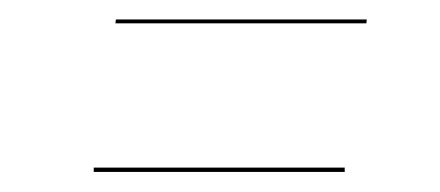

<svg xmlns="http://www.w3.org/2000/svg" viewBox="-20 -428 447 195"><path d="M97.2 -404.3 97.7 -408.2H352.5L352.1 -404.3ZM75.2 -253.4V-257.8H330.1V-253.4Z"/></svg>

Font: Fira Sans Compressed Four
Style: Italic
Weight: 100
Width: 3
Italic angle: -8°
Designer: Carrois Corporate & Edenspiekermann AG
Foundry: Carrois Corporate GbR & Edenspiekermann AG
Version: Version 4.203;PS 004.203;hotconv 1.0.88;makeotf.lib2.5.64775